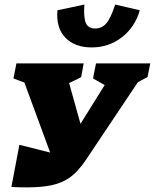

<svg xmlns="http://www.w3.org/2000/svg" viewBox="-20 -817 679 842"><path d="M30 3 65 -182 200 -148 87 -455 39 -473 52 -539H347L336 -479Q310 -465 283 -453L333 -274L439 -444L388 -473L401 -539H639L627 -479Q605 -467 585 -457L365 -128Q339 -88 312.5 -61Q286 -34 250 -18.5Q214 -3 161 2Q108 7 30 3ZM382 -609Q308 -609 266.5 -652Q225 -695 232 -772L350 -797Q346 -738 357 -715Q368 -692 397 -692Q427 -692 446.5 -715Q466 -738 485 -797L593 -772Q572 -698 514.5 -653.5Q457 -609 382 -609Z"/></svg>

Font: Piazzolla SC ExtraBold
Style: Italic
Weight: 800
Italic angle: -11.3°
Designer: Juan Pablo del Peral
Foundry: Huerta Tipografica
Version: Version 1.330